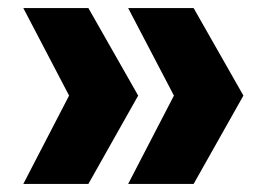

<svg xmlns="http://www.w3.org/2000/svg" viewBox="-20 -512 657 478"><path d="M324 -274 200 -54H38L152 -274L38 -492H200ZM586 -274 462 -54H299L413 -274L299 -492H462Z"/></svg>

Font: BDO Grotesk Black
Style: Regular
Weight: 900
Designer: Deni Anggara
Foundry: Lokal Container
Version: Version 2.000